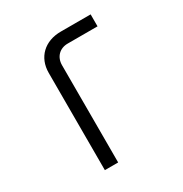

<svg xmlns="http://www.w3.org/2000/svg" viewBox="-170 -858 939 987"><g transform="rotate(-30 300.0 -365.0)"><path d="M169 0H248V-577C248 -626 281 -659 329 -659H506V-730H329C233 -730 169 -669 169 -577Z"/></g></svg>

Font: JetBrains Mono Light
Style: Regular
Weight: 336
Monospace: yes
Designer: Philipp Nurullin, Konstantin Bulenkov
Foundry: JetBrains
Version: Version 2.305